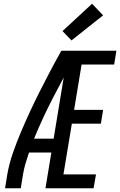

<svg xmlns="http://www.w3.org/2000/svg" viewBox="-20 -1006 642 1026"><path d="M7 0 19 -74Q29 -131 48.5 -187.5Q68 -244 91.5 -299.5Q115 -355 140.5 -410Q166 -465 193.5 -519.5Q221 -574 249.5 -628Q278 -682 308 -735H344L342 -718L380 -699Q320 -593 264 -485Q208 -377 162 -265H267L255 -191H135Q125 -162 116.5 -133Q108 -104 103 -74L91 0ZM223 0 344 -735H602L590 -661H416L376 -419H531L519 -345H364L319 -74H493L480 0ZM362 -790 314 -840 472 -986 531 -924Z"/></svg>

Font: Iosevka Curly Extended
Style: Italic
Weight: 400
Width: 7
Italic angle: -9°
Monospace: yes
Designer: Belleve Invis
Foundry: Belleve Invis
Version: Version 11.1.0; ttfautohint (v1.8.3)